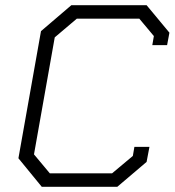

<svg xmlns="http://www.w3.org/2000/svg" viewBox="-20 -720 673 740"><path d="M51 -110 138 -600 255 -700H545L633 -594L624 -546H567L573 -581L517 -648H276L191 -576L111 -125L172 -52H412L492 -119L498 -154H556L545 -96L432 0H141Z"/></svg>

Font: Chakra Petch Light
Style: Italic
Weight: 300
Italic angle: -10°
Designer: Katatrad Aksorn Co.,Ltd.
Foundry: Cadson Demak Co.,Ltd.
Version: Version 1.000; ttfautohint (v1.6)